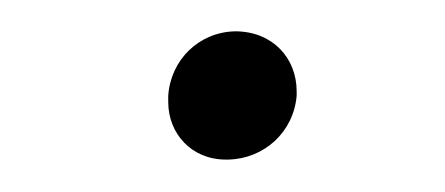

<svg xmlns="http://www.w3.org/2000/svg" viewBox="-20 -411 283 122"><path d="M86.9 -350.1C86.9 -348.6 86.9 -347.2 86.9 -346.2C86.9 -326.2 101.6 -309.6 123.5 -309.6C124 -309.6 124.5 -309.6 125 -309.6C147.9 -310.1 166.5 -327.1 168.5 -350.1C168.5 -351.1 168.5 -352.1 168.5 -353C168.5 -374 153.3 -391.1 129.4 -391.1C106.4 -390.6 88.4 -373 86.9 -350.1Z"/></svg>

Font: Roboto Light
Style: Italic
Weight: 300
Italic angle: -12°
Designer: Google
Version: Version 2.137; 2017